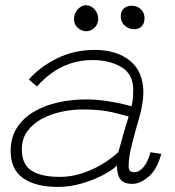

<svg xmlns="http://www.w3.org/2000/svg" viewBox="-20 -724 688 756"><path d="M207.5 12Q120.5 12 71.2 -22.5Q22 -57 22 -129.5Q22 -182.5 46.8 -221Q71.5 -259.5 113.8 -284.2Q156 -309 209 -320.8Q262 -332.5 318 -332.5Q358.5 -332.5 397 -326.8Q435.5 -321 463 -314.5Q490.5 -308 498 -305.5Q502 -323 503.2 -337Q504.5 -351 504.5 -371Q504.5 -432 458 -459.8Q411.5 -487.5 344.5 -487.5Q296 -487.5 255.5 -473.5Q215 -459.5 182.8 -435.8Q150.5 -412 125.5 -383.5L93.5 -411Q138 -461.5 205.2 -494.5Q272.5 -527.5 353.5 -527.5Q439 -527.5 491.8 -484.8Q544.5 -442 544.5 -359.5Q544.5 -338 540 -311.8Q535.5 -285.5 527 -256.5Q512.5 -206.5 499.5 -156Q486.5 -105.5 486.5 -70.5Q486.5 -55 492.5 -50.5Q498.5 -46 509.5 -46Q528.5 -46 545.5 -66.5Q562.5 -87 572.5 -124.5L615 -118Q598.5 -57 565.5 -28.5Q532.5 0 500.5 0Q468 0 454.2 -17.8Q440.5 -35.5 440.5 -72.5Q423.5 -55 386.5 -35.2Q349.5 -15.5 302.5 -1.8Q255.5 12 207.5 12ZM216 -27.5Q257 -27.5 298 -40Q339 -52.5 377 -74.5Q415 -96.5 446 -125Q458.5 -171 467.8 -202.8Q477 -234.5 486.5 -265Q470.5 -270.5 422.8 -281.8Q375 -293 306 -293Q262.5 -293 220 -283.5Q177.5 -274 142.5 -254.8Q107.5 -235.5 86.8 -206Q66 -176.5 66 -136.5Q66 -76 104.5 -51.8Q143 -27.5 216 -27.5ZM320 -601Q302 -601 286.8 -614Q271.5 -627 271.5 -648.5Q271.5 -672 286.5 -687.8Q301.5 -703.5 319 -703.5Q337.5 -703.5 352 -687.8Q366.5 -672 366.5 -649Q366.5 -628.5 352 -614.8Q337.5 -601 320 -601ZM508 -609Q487 -609 471.2 -623.2Q455.5 -637.5 455.5 -659.5Q455.5 -680.5 467.8 -691Q480 -701.5 498.5 -701.5Q519.5 -701.5 534.2 -688Q549 -674.5 549 -652.5Q549 -638.5 543.8 -628.8Q538.5 -619 529.5 -614Q520.5 -609 508 -609Z"/></svg>

Font: Grandstander Thin
Style: Italic
Weight: 100
Italic angle: -15°
Designer: Tyler Finck
Foundry: Etcetera Type Co
Version: Version 1.200